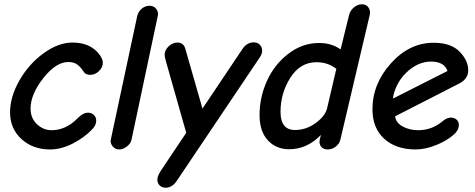

<svg xmlns="http://www.w3.org/2000/svg" viewBox="-20 -693 2223 898"><path d="M214 6Q134 6 80.5 -42.5Q27 -91 27 -168Q27 -240 71 -317Q115 -394 184 -444Q253 -494 319 -494Q403 -494 445 -438Q461 -416 461 -400Q461 -378 443 -360.5Q425 -343 402 -343Q382 -343 373 -355Q357 -380 341 -391.5Q325 -403 299 -403Q242 -403 182.5 -327.5Q123 -252 123 -185Q123 -140 153 -112Q183 -84 221 -84Q289 -84 344 -141Q369 -166 392 -166Q408 -166 419 -155.5Q430 -145 430 -129Q430 -107 411 -88Q374 -49 320 -21.5Q266 6 214 6Z M538 6Q518 6 506.5 -9Q495 -24 498 -39L622 -619Q627 -639 643 -652.5Q659 -666 680 -666Q700 -666 711 -651Q722 -636 718 -619L595 -39Q591 -21 573 -7.5Q555 6 538 6Z M754 185Q738 185 727 174.5Q716 164 716 147Q716 131 732 106L851 -72L757 -403Q750 -428 750 -436Q750 -459 769 -476.5Q788 -494 810 -494Q839 -494 847 -464L927 -185L1114 -464Q1135 -495 1167 -495Q1184 -495 1195 -484Q1206 -473 1206 -456Q1206 -441 1196 -426L806 154Q785 185 754 185Z M1333 5Q1271 5 1232.5 -37Q1194 -79 1194 -155Q1194 -238 1228.5 -314.5Q1263 -391 1328.5 -441.5Q1394 -492 1473 -492Q1530 -492 1573 -462L1613 -624Q1618 -644 1635.5 -658.5Q1653 -673 1673 -673Q1694 -673 1704 -657Q1714 -641 1709 -622L1572 -40Q1567 -20 1550 -7Q1533 6 1513 6Q1492 6 1481.5 -7.5Q1471 -21 1476 -42L1481 -62Q1416 5 1333 5ZM1360 -85Q1412 -85 1456.5 -117.5Q1501 -150 1510 -187L1553 -371Q1514 -402 1460 -402Q1384 -402 1338 -329.5Q1292 -257 1292 -170Q1292 -85 1360 -85Z M1924 6Q1832 6 1777 -44Q1722 -94 1722 -182Q1722 -301 1808.5 -397Q1895 -493 2008 -493Q2089 -493 2129.5 -451.5Q2170 -410 2170 -364Q2170 -325 2129 -303L1828 -149Q1832 -118 1864 -101Q1896 -84 1936 -84Q2001 -84 2051 -127Q2071 -143 2088 -143Q2105 -143 2115.5 -133.5Q2126 -124 2126 -109Q2126 -84 2103 -64Q2071 -35 2020 -14.5Q1969 6 1924 6ZM1818 -232 2073 -361Q2058 -405 1996 -405Q1932 -405 1877 -350Q1851 -324 1835.5 -291Q1820 -258 1818 -232Z"/></svg>

Font: Comic Neue
Style: Bold Italic
Weight: 700
Italic angle: -12°
Designer: Craig Rozynski
Foundry: Craig Rozynski
Version: Version 2.003